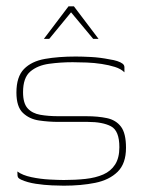

<svg xmlns="http://www.w3.org/2000/svg" viewBox="-20 -583 450 608"><path d="M182 5Q169 5 144.5 4Q120 3 93.5 -1Q67 -5 47 -14Q41 -17 38.5 -19.5Q36 -22 35.5 -27Q35 -32 35 -40Q51 -28 79.5 -22Q108 -16 137 -14.5Q166 -13 182 -13Q219 -13 251 -16.5Q283 -20 307 -30.5Q331 -41 344.5 -62Q358 -83 358 -117Q358 -169 331.5 -183Q305 -197 258 -197H165Q134 -197 103.5 -201.5Q73 -206 52.5 -225.5Q32 -245 32 -290Q32 -340 56 -364.5Q80 -389 122.5 -396.5Q165 -404 220 -404Q240 -404 268.5 -402.5Q297 -401 327 -395Q341 -393 351.5 -389.5Q362 -386 368 -381.5Q374 -377 374 -370V-354Q363 -365 344 -371Q325 -377 302 -380.5Q279 -384 255 -385Q231 -386 210 -386Q172 -386 135.5 -381Q99 -376 76 -356.5Q53 -337 53 -291Q53 -256 67.5 -240Q82 -224 107.5 -219.5Q133 -215 166 -215H254Q290 -215 318.5 -209Q347 -203 363 -182Q379 -161 379 -115Q379 -65 352.5 -39Q326 -13 281.5 -4Q237 5 182 5ZM119 -460 197 -563H214L292 -460H275L205 -544L136 -460Z"/></svg>

Font: Genos Thin
Style: Regular
Weight: 100
Designer: Robert E. Leuschke
Foundry: Robert E. Leuschke
Version: Version 1.010